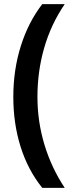

<svg xmlns="http://www.w3.org/2000/svg" viewBox="-20 -745 353 923"><path d="M44 -279Q44 -409 80 -523.5Q116 -638 183 -725H291Q225 -628 192.5 -515Q160 -402 160 -280Q160 -161 193.5 -50Q227 61 291 158H183Q114 72 79 -39.5Q44 -151 44 -279Z"/></svg>

Font: Noto Sans Bengali Condensed SemiBold
Style: Regular
Weight: 600
Width: 3
Designer: Joana Ranito - Universal Thirst; Jelle Bosma - Monotype Design Team
Foundry: Universal Thirst ehf.
Version: Version 3.000; ttfautohint (v1.8.4.7-5d5b)